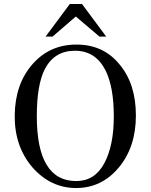

<svg xmlns="http://www.w3.org/2000/svg" viewBox="-20 -931 758 965"><path d="M581 -607Q663 -509 663 -350.5Q663 -192 577 -89Q491 14 362.5 14Q234 14 142 -91Q52 -197 54 -352.5Q56 -508 142.5 -607.5Q229 -707 364.5 -707Q500 -707 581 -607ZM363 -21Q456 -21 504 -110Q552 -199 552 -346.5Q552 -494 510 -578Q460 -676 356.5 -676Q253 -676 205 -583Q165 -504 165 -347Q165 -21 363 -21ZM392 -911 514 -747H480L361 -848L244 -747H209L331 -911Z"/></svg>

Font: GFS Didot
Style: Regular
Weight: 400
Designer: Takis Katsoulidis and George D. Matthiopoulos
Foundry: Takis Katsoulidis and George D. Matthiopoulos
Version: Version 1.0